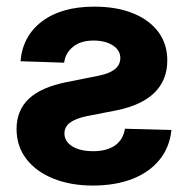

<svg xmlns="http://www.w3.org/2000/svg" viewBox="-20 -558 578 589"><path d="M43 -370.1Q49.3 -447.3 108.9 -492.4Q168.5 -537.6 269.5 -537.6Q337.9 -537.6 387.9 -517.3Q438 -497.1 465.6 -460.2Q493.2 -423.3 493.2 -372.6Q493.2 -312.5 454.1 -273.9Q415 -235.4 338.4 -219.7L246.1 -201.7Q212.9 -194.8 195.3 -182.1Q177.7 -169.4 177.7 -148.4Q177.7 -124 201.7 -109.1Q225.6 -94.2 266.1 -94.2Q307.6 -94.2 332.8 -111.8Q357.9 -129.4 363.3 -163.1L505.9 -159.2Q500.5 -106 469.2 -67.6Q438 -29.3 385.7 -9Q333.5 11.2 264.6 11.2Q196.3 11.2 143.3 -10.3Q90.3 -31.7 60.5 -70.8Q30.8 -109.9 30.8 -162.6Q30.8 -219.2 68.4 -254.9Q106 -290.5 184.6 -306.2L282.7 -325.7Q315.9 -332.5 332.5 -345.9Q349.1 -359.4 349.1 -379.9Q349.1 -403.8 326.2 -418.7Q303.2 -433.6 266.6 -433.6Q227.5 -433.6 203.9 -414.3Q180.2 -395 176.8 -365.7Z"/></svg>

Font: Inter 24pt
Style: Bold
Weight: 700
Designer: Rasmus Andersson
Foundry: rsms
Version: Version 4.001;git-66647c0bb